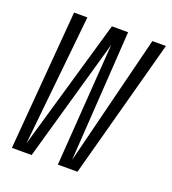

<svg xmlns="http://www.w3.org/2000/svg" viewBox="-114 -685 694 773"><g transform="rotate(20 233.0 -299.0)"><path d="M23.5 0 72.5 -597.5H129.5L72.5 -39.5H73L234.5 -597.5H304L268 -39.5H268.5L408 -597.5H466L304.5 0H220.5L257.5 -526.5L108 0Z"/></g></svg>

Font: Anybody Condensed Light
Style: Italic
Weight: 300
Width: 3
Italic angle: -10°
Designer: Tyler Finck
Foundry: Etcetera Type Company
Version: Version 1.010; ttfautohint (v1.8.3) -l 8 -r 50 -G 200 -x 14 